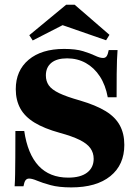

<svg xmlns="http://www.w3.org/2000/svg" viewBox="-20 -792 585 823"><path d="M285.5 11.3Q232.3 11.3 196.8 1.6Q161.3 -8.1 139.5 -17.3Q117.7 -26.6 104.8 -26.6Q95.2 -26.6 89.5 -19.4Q83.9 -12.1 80.6 6.5H42.7Q44.4 -16.1 44.8 -45.2Q45.2 -74.2 45.6 -118.1Q46 -162.1 46 -230.6H83.9Q98.4 -131.5 145.6 -81Q192.7 -30.6 272.6 -30.6Q325 -30.6 353.2 -52Q381.5 -73.4 381.5 -111.3Q381.5 -137.1 367.3 -156.9Q353.2 -176.6 321.4 -192.3Q289.5 -208.1 236.3 -222.6Q169.4 -241.1 127.8 -266.5Q86.3 -291.9 66.9 -327.4Q47.6 -362.9 47.6 -409.7Q47.6 -489.5 102.8 -535.9Q158.1 -582.3 254.8 -582.3Q304.8 -582.3 336.3 -572.6Q367.7 -562.9 387.9 -553.2Q408.1 -543.5 421.8 -543.5Q432.3 -543.5 437.5 -551.6Q442.7 -559.7 446 -577.4H483.9Q482.3 -558.1 481.5 -535.1Q480.6 -512.1 480.2 -475Q479.8 -437.9 479.8 -375H441.9Q432.3 -427.4 408.1 -464.5Q383.9 -501.6 348 -521.8Q312.1 -541.9 267.7 -541.9Q223.4 -541.9 200 -522.6Q176.6 -503.2 176.6 -468.5Q176.6 -444.4 189.1 -426.2Q201.6 -408.1 233.5 -392.7Q265.3 -377.4 322.6 -361.3Q391.1 -341.1 432.7 -315.7Q474.2 -290.3 493.5 -254.8Q512.9 -219.4 512.9 -171Q512.9 -85.5 453.2 -37.1Q393.5 11.3 285.5 11.3ZM120.2 -618.5 105.6 -641.1 263.7 -771.8H300L449.2 -642.7L434.7 -619.4L207.3 -698.4L293.5 -707.3Z"/></svg>

Font: Playfair 9pt Black
Style: Regular
Weight: 900
Designer: Claus Eggers Sørensen
Foundry: Claus Eggers Sørensen
Version: Version 2.203